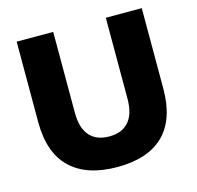

<svg xmlns="http://www.w3.org/2000/svg" viewBox="-104 -814 957 934"><g transform="rotate(-15 374.0 -347.0)"><path d="M376 11Q222 11 140.5 -67Q59 -145 59 -300V-705H243V-298Q243 -221 277 -182Q311 -143 376 -143Q440 -143 474 -182Q508 -221 508 -298V-705H689V-300Q689 -145 609.5 -67Q530 11 376 11Z"/></g></svg>

Font: Nunito Sans Black
Style: Regular
Weight: 900
Designer: Vernon Adams
Foundry: Vernon Adams
Version: Version 3.006; ttfautohint (v1.8.3)